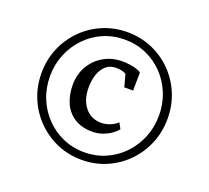

<svg xmlns="http://www.w3.org/2000/svg" viewBox="-140 -1090 1312 1205"><g transform="rotate(20 516.0 -488.0)"><path d="M95 -488.5Q95 -577.5 127.5 -654.8Q160 -732 217.8 -790.2Q275.5 -848.5 352.2 -881Q429 -913.5 516.5 -913.5Q604.5 -913.5 681 -880.8Q757.5 -848 815 -789.8Q872.5 -731.5 904.8 -654.5Q937 -577.5 937 -488.5Q937 -399.5 904.8 -322Q872.5 -244.5 815 -186Q757.5 -127.5 681 -94.5Q604.5 -61.5 516.5 -61.5Q429 -61.5 352.5 -94.5Q276 -127.5 218 -186Q160 -244.5 127.5 -322Q95 -399.5 95 -488.5ZM152 -488.5Q152 -409.5 179.8 -341.5Q207.5 -273.5 257.2 -221.8Q307 -170 373.2 -141Q439.5 -112 516.5 -112Q593 -112 659 -141.2Q725 -170.5 774.5 -222.2Q824 -274 851.8 -342.2Q879.5 -410.5 879.5 -488.5Q879.5 -566.5 852 -634.8Q824.5 -703 775 -754.5Q725.5 -806 659.5 -835Q593.5 -864 516.5 -864Q439 -864 372.8 -835Q306.5 -806 257 -754.2Q207.5 -702.5 179.8 -634.2Q152 -566 152 -488.5ZM520 -250.5Q449 -250.5 400.8 -281Q352.5 -311.5 328.5 -364.5Q304.5 -417.5 304.5 -485.5Q304.5 -555 336 -610.2Q367.5 -665.5 423 -698Q478.5 -730.5 550 -730.5Q571.5 -730.5 597 -727Q622.5 -723.5 644 -717Q665.5 -710.5 674.5 -701L673 -581H614L592.5 -662Q584 -668.5 567.8 -673.5Q551.5 -678.5 523.5 -678.5Q486 -678.5 459.2 -656.2Q432.5 -634 418.2 -594.5Q404 -555 404 -504Q404 -421.5 445 -371.8Q486 -322 552.5 -322Q583.5 -322 612.5 -334Q641.5 -346 660.5 -364L681.5 -325Q667.5 -307.5 643 -290.2Q618.5 -273 587 -261.8Q555.5 -250.5 520 -250.5Z"/></g></svg>

Font: Merriweather 72pt
Style: Bold
Weight: 700
Version: Version 2.100